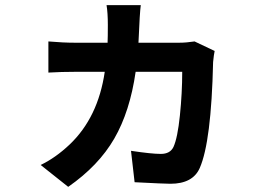

<svg xmlns="http://www.w3.org/2000/svg" viewBox="-20 -650 1040 746"><path d="M527 -630Q523 -603 518 -484H675Q704 -484 736 -489L814 -452Q811 -439 808 -409Q801 -99 756 3Q729 64 642 64Q620 64 503 58L489 -64Q569 -52 605 -52Q641 -52 654 -79Q670 -114 679 -201.5Q688 -289 688 -371H507Q485 -217 424 -111.5Q363 -6 245 76L138 -9Q196 -37 250 -88Q361 -193 387 -371H274Q219 -371 168 -368V-489Q225 -484 273 -484H398Q399 -506 399 -553Q399 -600 394 -630Z"/></svg>

Font: Swei Fan Sans CJK TC
Style: Bold
Weight: 700
Version: Version 2.130